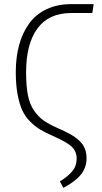

<svg xmlns="http://www.w3.org/2000/svg" viewBox="-20 -704 491 927"><path d="M286.1 203.1 269 171.9Q308.1 147.9 329.1 122.6Q350.1 97.2 350.1 62Q350.1 26.4 325.7 3.7Q301.3 -19 232.9 -48.8Q197.3 -64.5 173.1 -79.1Q148.9 -93.8 125 -117.7Q101.1 -141.6 87.2 -172.4Q73.2 -203.1 64.7 -249.3Q56.2 -295.4 56.2 -356Q56.2 -428.2 72.5 -487.3Q88.9 -546.4 121.1 -590.8Q153.3 -635.3 205.1 -659.7Q256.8 -684.1 324.2 -684.1H432.1L425.8 -641.1H324.2Q214.8 -641.1 160.4 -566.2Q106 -491.2 106 -355Q106 -289.1 114.7 -244.6Q123.5 -200.2 144.5 -169.9Q165.5 -139.6 191.2 -121.8Q216.8 -104 259.8 -85Q296.9 -68.8 320.6 -55.4Q344.2 -42 362.8 -24.7Q381.3 -7.3 389.6 13.4Q397.9 34.2 397.9 61Q397.9 104.5 371.1 138.2Q344.2 171.9 286.1 203.1Z"/></svg>

Font: Fira Sans Compressed ExtraLight
Style: Regular
Weight: 250
Width: 1
Designer: Carrois Corporate & Edenspiekermann AG
Foundry: Carrois Corporate GbR & Edenspiekermann AG
Version: Version 4.203;PS 004.203;hotconv 1.0.88;makeotf.lib2.5.64775